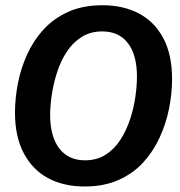

<svg xmlns="http://www.w3.org/2000/svg" viewBox="-20 -682 672 715"><path d="M295 12.5Q217.5 12.5 159.6 -18.3Q101.7 -49.2 68.8 -110.8Q35.8 -172.5 35.8 -263.3Q35.8 -315.8 46.7 -371.7Q57.5 -427.5 81.2 -479.6Q105 -531.7 142.9 -572.9Q180.8 -614.2 235 -638.3Q289.2 -662.5 361.7 -662.5Q439.2 -662.5 497.5 -631.7Q555.8 -600.8 588.3 -539.6Q620.8 -478.3 620.8 -387.5Q620.8 -334.2 609.6 -277.9Q598.3 -221.7 574.6 -170Q550.8 -118.3 513.3 -77.1Q475.8 -35.8 421.2 -11.7Q366.7 12.5 295 12.5ZM296.7 -85Q340.8 -85 373.8 -106.2Q406.7 -127.5 428.8 -162.1Q450.8 -196.7 464.6 -238.3Q478.3 -280 484.2 -321.7Q490 -363.3 490 -396.7Q490 -476.7 456.7 -520.8Q423.3 -565 360.8 -565Q316.7 -565 283.8 -544.2Q250.8 -523.3 228.3 -488.8Q205.8 -454.2 192.5 -412.5Q179.2 -370.8 172.9 -329.2Q166.7 -287.5 166.7 -253.3Q166.7 -174.2 200.4 -129.6Q234.2 -85 296.7 -85Z"/></svg>

Font: Familjen Grotesk SemiBold
Style: Italic
Weight: 600
Italic angle: -9.46201°
Designer: Anders Wikstroem, Jonas Baeckman, Matilda Gysing, Kristian Moeller
Foundry: Familjen STHLM AB
Version: Version 2.002